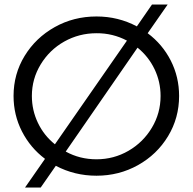

<svg xmlns="http://www.w3.org/2000/svg" viewBox="-20 -775 853 850"><path d="M772.9 -350.1Q772.9 -252.9 723.9 -171.9Q674.8 -90.8 590.8 -43.9Q506.8 2.9 407.2 2.9Q310.1 2.9 227.1 -41L160.2 55.2H90.8L179.2 -71.8Q114.3 -120.6 77.1 -193.4Q40 -266.1 40 -350.1Q40 -447.3 89.1 -527.6Q138.2 -607.9 222.2 -655Q306.2 -702.1 407.2 -702.1Q503.4 -702.1 585.9 -658.2L652.8 -754.9H722.2L633.8 -627.9Q699.2 -579.1 736.1 -506.6Q772.9 -434.1 772.9 -350.1ZM223.1 -136.2 542 -595.2Q479 -628.4 407.2 -627.9Q330.1 -627.9 264.6 -591.1Q199.2 -554.2 160.2 -490Q121.1 -425.8 121.1 -350.1Q121.1 -287.1 147.9 -231Q174.8 -174.8 223.1 -136.2ZM690.9 -350.1Q690.9 -413.1 664.1 -469Q637.2 -524.9 588.9 -564L271 -104Q333 -69.8 407.2 -69.8Q483.9 -69.8 548.8 -107.4Q613.8 -145 652.3 -209.5Q690.9 -273.9 690.9 -350.1Z"/></svg>

Font: Argentum Sans Light
Style: Regular
Weight: 300
Designer: Julieta Ulanovsky (Modified by Cristiano Sobral)
Foundry: Julieta Ulanovsky
Version: Version 1.000; ttfautohint (v1.5.65-e2d9)